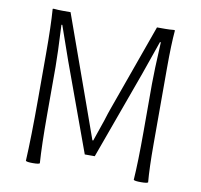

<svg xmlns="http://www.w3.org/2000/svg" viewBox="-81 -817 949 908"><g transform="rotate(10 393.5 -363.0)"><path d="M134 5Q105 5 100 0Q106 -113 106 -300V-515Q106 -650 100 -729Q100 -731 106 -731Q126 -729 146 -729H186L336 -310L393 -150H397Q409 -184 432 -252Q444 -291 451 -310L601 -729H641Q661 -729 681 -731Q687 -731 687 -729Q681 -662 681 -547V-364V-182Q681 -68 687 0Q683 5 653 5Q623 5 618 0Q624 -86 624 -231V-462Q624 -521 631 -659Q631 -662 631 -663H627L570 -500L417 -78H369L215 -500L158 -663H154Q154 -662 154 -659Q161 -521 161 -462V-231Q161 -86 167 0Q163 5 134 5Z"/></g></svg>

Font: GenSekiGothic TW L
Style: Regular
Weight: 300
Version: Version 1.501;PS 1;hotconv 16.6.51;makeotf.lib2.5.65220